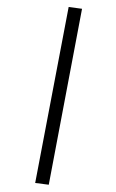

<svg xmlns="http://www.w3.org/2000/svg" viewBox="-93 -823 567 940"><g transform="rotate(-10 190.5 -353.0)"><path d="M71 67 7 47 318 -773 381 -753Z"/></g></svg>

Font: Andada
Style: Regular
Weight: 400
Designer: Carolina Giovagnoli
Foundry: Carolina Giovagnoli
Version: Version 1.003